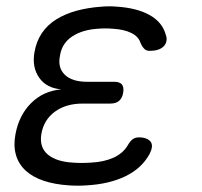

<svg xmlns="http://www.w3.org/2000/svg" viewBox="-20 -579 640 608"><path d="M505 -469Q509 -458 507 -448.5Q505 -439 498 -432Q491 -425 480 -421.5Q469 -418 455 -418Q450 -418 446 -419Q442 -420 438.5 -423Q435 -426 431.5 -431Q428 -436 425 -443Q419 -463 396 -474.5Q373 -486 337 -488Q325 -489 313.5 -489Q302 -489 290 -488Q241 -485 208.5 -463.5Q176 -442 170 -403Q162 -365 185 -342.5Q208 -320 256 -320H342Q359 -320 366 -311.5Q373 -303 370 -285Q367 -268 357 -259.5Q347 -251 329 -251H242Q189 -251 154 -225.5Q119 -200 111 -155Q104 -113 131 -90Q158 -67 211 -64Q224 -63 238.5 -63Q253 -63 267 -64Q309 -66 339 -79.5Q369 -93 384 -118Q388 -125 392 -130Q396 -135 400 -138Q404 -141 409 -142.5Q414 -144 420 -144Q434 -144 443.5 -140Q453 -136 457.5 -129.5Q462 -123 461 -113.5Q460 -104 454 -92Q429 -46 377.5 -21Q326 4 254 8Q241 9 226.5 9Q212 9 198 8Q153 5 118.5 -6.5Q84 -18 61.5 -38.5Q39 -59 30.5 -88.5Q22 -118 29 -154Q40 -214 78.5 -252.5Q117 -291 174 -296Q127 -300 104 -333Q81 -366 89 -413Q95 -448 112.5 -474Q130 -500 158 -517.5Q186 -535 222.5 -545Q259 -555 303 -558Q314 -559 326 -559Q338 -559 349 -558Q413 -554 453.5 -531.5Q494 -509 505 -469Z"/></svg>

Font: Maple Mono Light
Style: Italic
Weight: 300
Italic angle: -10°
Monospace: yes
Designer: subframe7536
Version: Version 7.000